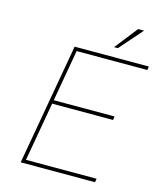

<svg xmlns="http://www.w3.org/2000/svg" viewBox="-134 -1030 948 1126"><g transform="rotate(15 340.5 -466.5)"><path d="M454 -794 563 -933H599L477 -794ZM100 0 230 -737H681L677 -715H248L193 -402H562L559 -380H189L126 -22H555L551 0Z"/></g></svg>

Font: Tomorrow Thin
Style: Italic
Weight: 250
Italic angle: -10°
Designer: Tony de Marco, Monica Rizzolli
Foundry: Just in Type
Version: Version 2.002